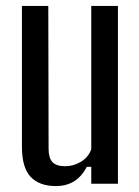

<svg xmlns="http://www.w3.org/2000/svg" viewBox="-20 -620 469 648"><path d="M169 8Q113 8 83.5 -23Q54 -54 54 -125V-600H143L144 -117Q144 -87 157 -73Q170 -59 200 -59Q228 -59 253 -74Q278 -89 288 -116V-600H378V0H288V-57H273Q255 -23 229 -7.5Q203 8 169 8Z"/></svg>

Font: Big Shoulders Text Medium
Style: Regular
Weight: 500
Designer: Patric King
Foundry: XO Type Co
Version: Version 1.000; ttfautohint (v1.8.2)